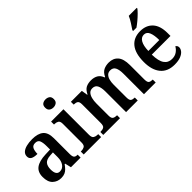

<svg xmlns="http://www.w3.org/2000/svg" viewBox="32 -1489 2222 2222"><g transform="rotate(-45 1143.0 -378.0)"><path d="M188 10Q127 10 85 -29.5Q43 -69 43 -152Q43 -232 95 -270.5Q147 -309 252 -313L329 -316V-373Q329 -427 316.5 -459.5Q304 -492 260 -492Q219 -492 204.5 -461.5Q190 -431 190 -383Q136 -383 109 -398.5Q82 -414 82 -448Q82 -483 106.5 -505Q131 -527 173 -537.5Q215 -548 266 -548Q359 -548 406 -509Q453 -470 453 -376V-119Q453 -78 465.5 -63Q478 -48 509 -48H513V0H355L337 -77H329Q309 -49 290.5 -30Q272 -11 248 -0.5Q224 10 188 10ZM230 -55Q275 -55 302 -92.5Q329 -130 329 -191V-269L282 -266Q219 -262 194.5 -232.5Q170 -203 170 -147Q170 -55 230 -55Z M702 -632Q672 -632 651.5 -647.5Q631 -663 631 -698Q631 -734 651.5 -749Q672 -764 702 -764Q731 -764 752 -749Q773 -734 773 -698Q773 -663 752 -647.5Q731 -632 702 -632ZM564 0V-48H575Q601 -48 622.5 -60Q644 -72 644 -115V-422Q644 -464 623 -476Q602 -488 576 -488H566V-536H768V-118Q768 -73 789.5 -60.5Q811 -48 837 -48H849V0Z M884 0V-48H891Q922 -48 941.5 -60Q961 -72 961 -118V-423Q961 -466 942.5 -478Q924 -490 893 -490H890V-536H1069L1081 -460H1086Q1112 -513 1146.5 -530.5Q1181 -548 1229 -548Q1278 -548 1313.5 -527.5Q1349 -507 1366 -459H1373Q1398 -512 1435.5 -530Q1473 -548 1520 -548Q1592 -548 1633 -501.5Q1674 -455 1674 -353V-119Q1674 -72 1691 -60Q1708 -48 1739 -48H1742V0H1550V-337Q1550 -401 1532 -436.5Q1514 -472 1469 -472Q1436 -472 1416.5 -452Q1397 -432 1388.5 -399Q1380 -366 1380 -327V-119Q1380 -72 1397 -60Q1414 -48 1445 -48H1448V0H1257V-337Q1257 -401 1239 -436.5Q1221 -472 1176 -472Q1142 -472 1122.5 -450Q1103 -428 1094 -392Q1085 -356 1085 -314V-114Q1085 -71 1104.5 -59.5Q1124 -48 1155 -48H1158V0Z M2044 10Q1931 10 1871.5 -62Q1812 -134 1812 -264Q1812 -405 1870 -476.5Q1928 -548 2035 -548Q2132 -548 2188 -487Q2244 -426 2244 -307V-260H1938Q1940 -154 1973.5 -106Q2007 -58 2069 -58Q2117 -58 2149.5 -81Q2182 -104 2199 -136Q2209 -131 2216 -120.5Q2223 -110 2223 -95Q2223 -71 2204 -46.5Q2185 -22 2145.5 -6Q2106 10 2044 10ZM2119 -318Q2119 -396 2100 -442.5Q2081 -489 2036 -489Q1992 -489 1967 -445Q1942 -401 1940 -318ZM1979 -619Q2000 -650 2026.5 -691Q2053 -732 2067 -766H2198V-756Q2186 -739 2157.5 -710.5Q2129 -682 2095 -653.5Q2061 -625 2033 -606H1979Z"/></g></svg>

Font: Noto Serif Thai SemiCondensed SemiBold
Style: Regular
Weight: 600
Width: 4
Designer: Monotype Design Team
Foundry: Monotype Imaging Inc.
Version: Version 2.002; ttfautohint (v1.8.4.7-5d5b)